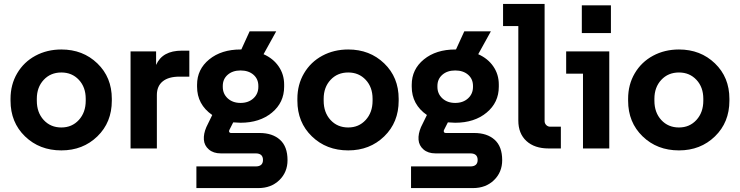

<svg xmlns="http://www.w3.org/2000/svg" viewBox="-20 -750 3738 970"><path d="M290 9.8Q179.7 9.8 106.4 -61Q33.2 -131.8 33.2 -241.2V-251Q33.2 -322.8 66.9 -379.9Q100.6 -437 159.2 -468.5Q217.8 -500 290 -500Q398.9 -500 471.9 -429.7Q544.9 -359.4 544.9 -251V-241.2Q544.9 -131.8 471.9 -61Q398.9 9.8 290 9.8ZM290 -106Q343.8 -106 378.4 -144Q413.1 -182.1 413.1 -241.2V-251Q413.1 -309.6 378.4 -346.7Q343.8 -383.8 290 -383.8Q235.4 -383.8 200.7 -346.4Q166 -309.1 166 -251V-241.2Q166 -181.6 200.7 -143.8Q235.4 -106 290 -106Z M639.6 0V-490.2H768.6V-421.9Q800.3 -494.1 898.4 -494.1H936.5V-362.8H886.7Q831.5 -362.8 802 -338.9Q772.5 -314.9 772.5 -270V0Z M972.2 200.2V90.8H1271.5Q1308.6 90.8 1308.6 58.1Q1308.6 24.9 1271.5 24.9H1095.2Q1058.1 24.9 1035.2 5.1Q1012.2 -14.6 1010 -44.2Q1007.8 -73.7 1022.5 -107.9L1052.2 -168.9Q975.6 -222.2 975.6 -312V-321.8Q975.6 -399.9 1037.1 -450Q1098.6 -500 1195.3 -500H1199.2L1241.2 -591.8H1375.5L1311.5 -476.1Q1360.4 -454.6 1387.9 -414.3Q1415.5 -374 1415.5 -323.2V-312Q1415.5 -231.9 1353.8 -180.9Q1292 -129.9 1195.3 -129.9Q1182.6 -129.9 1158.2 -131.8L1139.2 -94.2Q1135.7 -88.4 1138.2 -83.3Q1140.6 -78.1 1147.5 -78.1H1291.5Q1356.4 -78.1 1394.5 -43.9Q1432.6 -9.8 1432.6 59.1Q1432.6 120.1 1391.1 160.2Q1349.6 200.2 1285.2 200.2ZM1285.2 -311V-315.9Q1285.2 -351.1 1260.3 -372.6Q1235.4 -394 1195.3 -394Q1155.3 -394 1130.4 -372.3Q1105.5 -350.6 1105.5 -315.9V-311Q1105.5 -275.9 1130.6 -252.9Q1155.8 -230 1195.3 -230Q1234.9 -230 1260 -252.9Q1285.2 -275.9 1285.2 -311Z M1739.3 9.8Q1628.9 9.8 1555.7 -61Q1482.4 -131.8 1482.4 -241.2V-251Q1482.4 -322.8 1516.1 -379.9Q1549.8 -437 1608.4 -468.5Q1667 -500 1739.3 -500Q1848.1 -500 1921.1 -429.7Q1994.1 -359.4 1994.1 -251V-241.2Q1994.1 -131.8 1921.1 -61Q1848.1 9.8 1739.3 9.8ZM1739.3 -106Q1793 -106 1827.6 -144Q1862.3 -182.1 1862.3 -241.2V-251Q1862.3 -309.6 1827.6 -346.7Q1793 -383.8 1739.3 -383.8Q1684.6 -383.8 1649.9 -346.4Q1615.2 -309.1 1615.2 -251V-241.2Q1615.2 -181.6 1649.9 -143.8Q1684.6 -106 1739.3 -106Z M2056.6 200.2V90.8H2356Q2393.1 90.8 2393.1 58.1Q2393.1 24.9 2356 24.9H2179.7Q2142.6 24.9 2119.6 5.1Q2096.7 -14.6 2094.5 -44.2Q2092.3 -73.7 2106.9 -107.9L2136.7 -168.9Q2060.1 -222.2 2060.1 -312V-321.8Q2060.1 -399.9 2121.6 -450Q2183.1 -500 2279.8 -500H2283.7L2325.7 -591.8H2460L2396 -476.1Q2444.8 -454.6 2472.4 -414.3Q2500 -374 2500 -323.2V-312Q2500 -231.9 2438.2 -180.9Q2376.5 -129.9 2279.8 -129.9Q2267.1 -129.9 2242.7 -131.8L2223.6 -94.2Q2220.2 -88.4 2222.7 -83.3Q2225.1 -78.1 2231.9 -78.1H2376Q2440.9 -78.1 2479 -43.9Q2517.1 -9.8 2517.1 59.1Q2517.1 120.1 2475.6 160.2Q2434.1 200.2 2369.6 200.2ZM2369.6 -311V-315.9Q2369.6 -351.1 2344.7 -372.6Q2319.8 -394 2279.8 -394Q2239.7 -394 2214.8 -372.3Q2189.9 -350.6 2189.9 -315.9V-311Q2189.9 -275.9 2215.1 -252.9Q2240.2 -230 2279.8 -230Q2319.3 -230 2344.5 -252.9Q2369.6 -275.9 2369.6 -311Z M2751.5 0Q2680.7 0 2639.6 -37.6Q2598.6 -75.2 2598.6 -141.1V-618.2H2521.5V-730H2731.4V-138.2Q2731.4 -126.5 2739.7 -118.2Q2748 -109.9 2759.8 -109.9H2813.5V0Z M2919.4 -583V-723.1H3066.4V-583ZM2925.3 0V-377.9H2840.3V-490.2H3058.1V0Z M3410.2 9.8Q3299.8 9.8 3226.6 -61Q3153.3 -131.8 3153.3 -241.2V-251Q3153.3 -322.8 3187 -379.9Q3220.7 -437 3279.3 -468.5Q3337.9 -500 3410.2 -500Q3519 -500 3592 -429.7Q3665 -359.4 3665 -251V-241.2Q3665 -131.8 3592 -61Q3519 9.8 3410.2 9.8ZM3410.2 -106Q3463.9 -106 3498.5 -144Q3533.2 -182.1 3533.2 -241.2V-251Q3533.2 -309.6 3498.5 -346.7Q3463.9 -383.8 3410.2 -383.8Q3355.5 -383.8 3320.8 -346.4Q3286.1 -309.1 3286.1 -251V-241.2Q3286.1 -181.6 3320.8 -143.8Q3355.5 -106 3410.2 -106Z"/></svg>

Font: SUSE
Style: Bold
Weight: 700
Designer: Rene Bieder
Foundry: SUSE
Version: Version 1.000